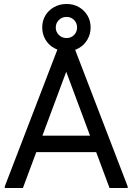

<svg xmlns="http://www.w3.org/2000/svg" viewBox="-20 -944 665 964"><path d="M530 0 277 -679 270 -700H355L621 -8V0ZM4 0V-8L270 -700H355L348 -679L95 0ZM107 -180 137 -263H498L528 -180ZM314 -687Q280 -687 252 -702.5Q224 -718 208 -745.5Q192 -773 192 -806Q192 -840 208 -866.5Q224 -893 252 -908.5Q280 -924 314 -924Q349 -924 376 -908.5Q403 -893 419 -866.5Q435 -840 435 -806Q435 -773 419 -745.5Q403 -718 376 -702.5Q349 -687 314 -687ZM314 -753Q337 -753 352 -768.5Q367 -784 367 -806Q367 -828 352 -843.5Q337 -859 314 -859Q291 -859 275.5 -843.5Q260 -828 260 -806Q260 -784 275.5 -768.5Q291 -753 314 -753Z"/></svg>

Font: Fustat Medium
Style: Regular
Weight: 500
Designer: Mohamed Gaber, Khaled Hosny, Laura Garcia Mut
Foundry: Kief Type Foundry, Alif Type Foundry, Hard Type Foundry
Version: Version 1.007